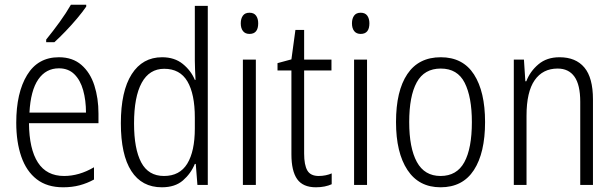

<svg xmlns="http://www.w3.org/2000/svg" viewBox="-20 -785 2608 815"><path d="M230 -542Q288 -542 325.5 -509.5Q363 -477 380.5 -422.5Q398 -368 398 -303V-262H103Q104 -152 141 -95Q178 -38 252 -38Q316 -38 379 -75V-23Q350 -7 318 1.5Q286 10 248 10Q180 10 136 -24Q92 -58 70.5 -120Q49 -182 49 -264Q49 -391 95 -466.5Q141 -542 230 -542ZM230 -495Q175 -495 142.5 -448Q110 -401 105 -307H345Q345 -359 333 -402Q321 -445 295.5 -470Q270 -495 230 -495ZM346 -757Q331 -735 307.5 -707Q284 -679 258 -652Q232 -625 211 -606H176V-617Q206 -654 233.5 -692Q261 -730 281 -765H346Z M667 10Q582 10 537.5 -59Q493 -128 493 -262Q493 -398 539 -470Q585 -542 668 -542Q721 -542 756 -513.5Q791 -485 807 -446H810Q809 -468 808 -488.5Q807 -509 807 -527V-760H862V0H818L811 -89H807Q790 -48 756.5 -19Q723 10 667 10ZM676 -38Q743 -38 775 -90.5Q807 -143 807 -240V-286Q807 -386 775.5 -439.5Q744 -493 677 -493Q614 -493 581.5 -433.5Q549 -374 549 -261Q549 -153 579.5 -95.5Q610 -38 676 -38Z M1039 -731Q1058 -731 1067 -718.5Q1076 -706 1076 -686Q1076 -641 1039 -641Q1021 -641 1011.5 -653Q1002 -665 1002 -686Q1002 -706 1011 -718.5Q1020 -731 1039 -731ZM1066 -532V0H1011V-532Z M1333 -38Q1348 -38 1362.5 -41Q1377 -44 1388 -49V-3Q1375 3 1358 6.5Q1341 10 1321 10Q1266 10 1241.5 -24.5Q1217 -59 1217 -130V-486H1158V-517L1217 -533L1234 -658H1271V-532H1387V-486H1271V-133Q1271 -85 1284.5 -61.5Q1298 -38 1333 -38Z M1511 -731Q1530 -731 1539 -718.5Q1548 -706 1548 -686Q1548 -641 1511 -641Q1493 -641 1483.5 -653Q1474 -665 1474 -686Q1474 -706 1483 -718.5Q1492 -731 1511 -731ZM1538 -532V0H1483V-532Z M2039 -267Q2039 -136 1991.5 -63Q1944 10 1850 10Q1758 10 1709.5 -63.5Q1661 -137 1661 -267Q1661 -399 1709 -470.5Q1757 -542 1851 -542Q1945 -542 1992 -469Q2039 -396 2039 -267ZM1717 -267Q1717 -157 1749.5 -97.5Q1782 -38 1850 -38Q1919 -38 1951 -96.5Q1983 -155 1983 -267Q1983 -373 1952.5 -433.5Q1922 -494 1851 -494Q1781 -494 1749 -435.5Q1717 -377 1717 -267Z M2355 -542Q2424 -542 2460.5 -498.5Q2497 -455 2497 -363V0H2443V-353Q2443 -425 2418.5 -459.5Q2394 -494 2347 -494Q2284 -494 2249.5 -444.5Q2215 -395 2215 -294V0H2161V-532H2204L2210 -440H2214Q2230 -482 2265.5 -512Q2301 -542 2355 -542Z"/></svg>

Font: Noto Sans Gurmukhi UI Condensed Light
Style: Regular
Weight: 300
Width: 3
Designer: Jelle Bosma - Monotype Design Team
Foundry: Monotype Imaging Inc.
Version: Version 2.004; ttfautohint (v1.8.4.7-5d5b)